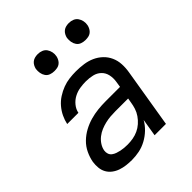

<svg xmlns="http://www.w3.org/2000/svg" viewBox="-202 -865 1005 1005"><g transform="rotate(-45 300.0 -362.5)"><path d="M197 8Q176 8 155.5 5.5Q135 3 116 -3.5Q97 -10 81 -22Q65 -34 55.5 -51Q46 -68 44 -88.5Q42 -109 45 -130Q50 -158 63 -185.5Q76 -213 98 -234.5Q120 -256 147 -270.5Q174 -285 202.5 -293Q231 -301 259.5 -304Q288 -307 316 -307H423L428 -339Q432 -364 427 -387.5Q422 -411 405.5 -427Q389 -443 365.5 -448.5Q342 -454 317 -454Q295 -454 272.5 -450.5Q250 -447 229 -436Q208 -425 192.5 -406Q177 -387 173 -365H90Q95 -389 106 -412Q117 -435 134 -455Q151 -475 173.5 -489.5Q196 -504 220 -513Q244 -522 268.5 -525Q293 -528 317 -528Q346 -528 374 -524Q402 -520 426.5 -509Q451 -498 470.5 -479.5Q490 -461 501 -436.5Q512 -412 513.5 -384Q515 -356 510 -327L456 0H372L388 -97Q374 -72 352.5 -51.5Q331 -31 305 -17Q279 -3 251.5 2.5Q224 8 197 8ZM238 -65Q258 -65 278 -68.5Q298 -72 316.5 -80.5Q335 -89 351 -103Q367 -117 379 -134.5Q391 -152 397 -171Q403 -190 406 -210L410 -234H315Q297 -234 278.5 -232.5Q260 -231 241 -226.5Q222 -222 204 -214.5Q186 -207 170 -194.5Q154 -182 143 -165Q132 -148 129 -130Q127 -117 131 -105.5Q135 -94 144.5 -87Q154 -80 165.5 -76Q177 -72 189 -69.5Q201 -67 213.5 -66Q226 -65 238 -65ZM469 -608Q454 -608 440.5 -613Q427 -618 419 -629.5Q411 -641 408.5 -655.5Q406 -670 408 -685Q410 -695 415.5 -705Q421 -715 429.5 -721.5Q438 -728 448.5 -730.5Q459 -733 470 -733Q485 -733 498.5 -727.5Q512 -722 520 -710.5Q528 -699 531 -684.5Q534 -670 531 -655Q529 -645 523.5 -635Q518 -625 509.5 -618.5Q501 -612 490.5 -610Q480 -608 469 -608ZM239 -608Q224 -608 210.5 -613Q197 -618 189 -629.5Q181 -641 178.5 -655.5Q176 -670 178 -685Q180 -695 185.5 -705Q191 -715 199.5 -721.5Q208 -728 218.5 -730.5Q229 -733 240 -733Q255 -733 268.5 -727.5Q282 -722 290 -710.5Q298 -699 301 -684.5Q304 -670 301 -655Q299 -645 293.5 -635Q288 -625 279.5 -618.5Q271 -612 260.5 -610Q250 -608 239 -608Z"/></g></svg>

Font: Iosevka Custom Oblique
Style: Regular
Weight: 400
Italic angle: -9°
Designer: Belleve Invis
Foundry: Belleve Invis
Version: Version 27.0.1